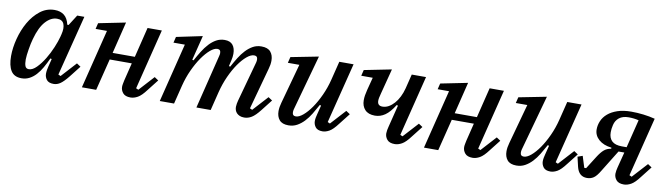

<svg xmlns="http://www.w3.org/2000/svg" viewBox="-33 -975 4951 1430"><g transform="rotate(10 2442.0 -260.0)"><path d="M139 12Q83 12 58.5 -27Q34 -66 34 -138Q34 -200 52 -269.5Q70 -339 103.5 -397.5Q137 -456 185.5 -494Q234 -532 295 -532Q339 -532 367 -510Q395 -488 406 -440H416L467 -520H521L405 -63L423 -55L527 -169L557 -149L492 -66Q457 -22 432.5 -5Q408 12 382 12Q344 12 328.5 -8Q313 -28 313 -54Q313 -67 315.5 -82Q318 -97 321 -108L336 -168L326 -171Q308 -132 289 -98.5Q270 -65 247.5 -40.5Q225 -16 198 -2Q171 12 139 12ZM181 -64Q209 -64 239 -94.5Q269 -125 295.5 -168.5Q322 -212 342 -260Q362 -308 371 -343L376 -363Q388 -411 376 -441Q364 -471 324 -471Q278 -471 237.5 -426.5Q197 -382 172 -291Q167 -274 162.5 -252.5Q158 -231 154.5 -209Q151 -187 148.5 -167Q146 -147 146 -132Q146 -100 153 -82Q160 -64 181 -64Z M963 12Q923 12 905.5 -9Q888 -30 888 -56Q888 -67 891 -81Q894 -95 896 -106L929 -240H762L702 0H594L705 -446H619L630 -491L834 -532L775 -292H943L999 -520H1107L993 -63L1011 -55L1115 -169L1145 -149L1080 -66Q1045 -19 1017 -3.5Q989 12 963 12Z M1823 12Q1803 12 1789 6Q1775 0 1766 -9.5Q1757 -19 1753 -31Q1749 -43 1749 -56Q1749 -67 1751.5 -80.5Q1754 -94 1757 -105L1840 -407Q1843 -419 1843 -429Q1843 -457 1817 -457Q1792 -457 1761.5 -431.5Q1731 -406 1701 -363Q1671 -320 1645 -262.5Q1619 -205 1603 -141L1568 0H1460L1560 -405Q1564 -420 1564 -429Q1564 -457 1539 -457Q1515 -457 1485 -431.5Q1455 -406 1425 -363Q1395 -320 1368.5 -262.5Q1342 -205 1326 -141L1291 0H1183L1294 -446H1208L1219 -491L1415 -532L1368 -345L1378 -342Q1398 -379 1419 -413Q1440 -447 1464.5 -473.5Q1489 -500 1517.5 -516Q1546 -532 1581 -532Q1623 -532 1642.5 -507.5Q1662 -483 1662 -441Q1662 -418 1656 -393L1645 -346L1655 -343Q1675 -380 1696 -414Q1717 -448 1741.5 -474Q1766 -500 1794.5 -516Q1823 -532 1859 -532Q1907 -532 1928.5 -506.5Q1950 -481 1950 -440Q1950 -425 1947.5 -409.5Q1945 -394 1940 -377L1854 -63L1872 -55L1976 -169L2006 -149L1941 -66Q1906 -21 1879 -4.5Q1852 12 1823 12Z M2157 12Q2110 12 2088.5 -13.5Q2067 -39 2067 -80Q2067 -95 2069.5 -111Q2072 -127 2077 -144L2160 -446H2073L2084 -491L2293 -532L2177 -113Q2174 -101 2174 -91Q2174 -63 2200 -63Q2224 -63 2254.5 -88.5Q2285 -114 2315 -157Q2345 -200 2371.5 -257.5Q2398 -315 2414 -379L2449 -520H2557L2442 -63L2460 -55L2564 -169L2594 -149L2529 -66Q2493 -18 2466 -3Q2439 12 2415 12Q2377 12 2361.5 -8.5Q2346 -29 2346 -54Q2346 -67 2349 -82Q2352 -97 2355 -108L2372 -175L2362 -178Q2342 -141 2321 -106.5Q2300 -72 2275.5 -46Q2251 -20 2222 -4Q2193 12 2157 12Z M2961 12Q2921 12 2903.5 -9Q2886 -30 2886 -56Q2886 -67 2888.5 -81Q2891 -95 2894 -106L2936 -274L2926 -277Q2891 -220 2855.5 -195.5Q2820 -171 2779 -171Q2729 -171 2703.5 -198.5Q2678 -226 2678 -270Q2678 -289 2681 -307.5Q2684 -326 2690 -350L2715 -446H2628L2639 -491L2845 -532L2796 -343Q2790 -320 2787.5 -308Q2785 -296 2785 -285Q2785 -247 2823 -247Q2847 -247 2869.5 -259.5Q2892 -272 2911.5 -294Q2931 -316 2946 -346Q2961 -376 2970 -411L2997 -520H3105L2991 -63L3009 -55L3113 -169L3143 -149L3078 -66Q3043 -19 3015 -3.5Q2987 12 2961 12Z M3550 12Q3510 12 3492.5 -9Q3475 -30 3475 -56Q3475 -67 3478 -81Q3481 -95 3483 -106L3516 -240H3349L3289 0H3181L3292 -446H3206L3217 -491L3421 -532L3362 -292H3530L3586 -520H3694L3580 -63L3598 -55L3702 -169L3732 -149L3667 -66Q3632 -19 3604 -3.5Q3576 12 3550 12Z M3881 12Q3834 12 3812.5 -13.5Q3791 -39 3791 -80Q3791 -95 3793.5 -111Q3796 -127 3801 -144L3884 -446H3797L3808 -491L4017 -532L3901 -113Q3898 -101 3898 -91Q3898 -63 3924 -63Q3948 -63 3978.5 -88.5Q4009 -114 4039 -157Q4069 -200 4095.5 -257.5Q4122 -315 4138 -379L4173 -520H4281L4166 -63L4184 -55L4288 -169L4318 -149L4253 -66Q4217 -18 4190 -3Q4163 12 4139 12Q4101 12 4085.5 -8.5Q4070 -29 4070 -54Q4070 -67 4073 -82Q4076 -97 4079 -108L4096 -175L4086 -178Q4066 -141 4045 -106.5Q4024 -72 3999.5 -46Q3975 -20 3946 -4Q3917 12 3881 12Z M4415 12Q4353 12 4336 -59L4319 -132L4356 -145L4383 -59H4397L4457 -154Q4481 -192 4502.5 -210.5Q4524 -229 4556 -234V-242Q4495 -249 4459.5 -280.5Q4424 -312 4424 -357Q4424 -390 4437.5 -421.5Q4451 -453 4479.5 -477.5Q4508 -502 4552 -517Q4596 -532 4656 -532Q4701 -532 4747.5 -526.5Q4794 -521 4836 -510L4724 -63L4742 -55L4846 -169L4876 -149L4811 -66Q4776 -19 4748 -3.5Q4720 12 4694 12Q4654 12 4636.5 -9Q4619 -30 4619 -56Q4619 -67 4621.5 -81Q4624 -95 4627 -106L4657 -223H4613L4513 -61Q4487 -17 4465 -2.5Q4443 12 4415 12ZM4720 -478Q4685 -487 4644 -487Q4599 -487 4572.5 -466Q4546 -445 4538 -410Q4534 -393 4532.5 -380.5Q4531 -368 4531 -354Q4531 -311 4555.5 -288Q4580 -265 4631 -265H4667Z"/></g></svg>

Font: IBM Plex Serif Medium
Style: Italic
Weight: 500
Italic angle: -14°
Designer: Mike Abbink, Paul van der Laan, Pieter van Rosmalen
Foundry: Bold Monday
Version: Version 2.5